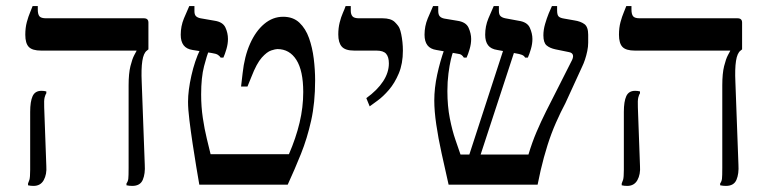

<svg xmlns="http://www.w3.org/2000/svg" viewBox="-20 -606 2518 630"><path d="M414 4Q410 4 404.5 3.5Q399 3 395 2V-4Q400 -11 401 -19.5Q402 -28 402 -56V-326Q402 -365 408 -389Q414 -413 420.5 -425Q427 -437 428 -439V-440H115Q86 -440 74.5 -452Q63 -464 63 -492Q63 -515 68 -533.5Q73 -552 79 -566Q85 -580 87 -586H104V-575Q104 -559 109.5 -552.5Q115 -546 131 -546H452Q467 -546 467 -532V-444L462 -440Q451 -432 447 -406Q443 -380 445 -337L455 -66Q457 -36 448.5 -16Q440 4 414 4ZM90 4Q80 4 72 2V-4Q74 -8 76.5 -16Q79 -24 79 -49V-239Q79 -273 87 -290.5Q95 -308 116 -308Q120 -308 124.5 -307.5Q129 -307 132 -306V-300Q129 -296 126.5 -286.5Q124 -277 125 -254L132 -61Q134 -34 123.5 -15Q113 4 90 4Z M634 0Q630 -23 624 -59Q618 -95 612 -135Q606 -175 601.5 -211.5Q597 -248 597 -272Q597 -309 608 -358Q619 -407 637 -444L665 -438Q659 -425 649.5 -388.5Q640 -352 640 -296Q640 -256 645.5 -219Q651 -182 658.5 -151.5Q666 -121 671 -100H928Q951 -153 963 -203.5Q975 -254 975 -304Q975 -374 952.5 -409.5Q930 -445 890 -445Q884 -445 870 -440.5Q856 -436 839 -417Q822 -398 805 -354L792 -322H771L776 -365Q782 -421 800.5 -462.5Q819 -504 847 -527.5Q875 -551 909 -551Q942 -551 962.5 -531.5Q983 -512 994 -481Q1005 -450 1009.5 -413.5Q1014 -377 1014 -342Q1014 -269 1001 -210.5Q988 -152 967.5 -101Q947 -50 924 0ZM704 -417Q701 -422 695 -426Q689 -430 675 -432L612 -442Q592 -445 582.5 -457.5Q573 -470 573 -492Q573 -520 583.5 -545.5Q594 -571 601 -586H618V-569Q618 -558 623 -553Q628 -548 638 -546L684 -538Q711 -534 719.5 -516Q728 -498 728 -478Q728 -462 723 -445Q718 -428 713 -417Z M1193 -257 1182 -284Q1218 -310 1237 -339Q1256 -368 1256 -398Q1256 -419 1247 -429.5Q1238 -440 1215 -440H1142Q1113 -440 1101.5 -453Q1090 -466 1090 -493Q1090 -514 1094.5 -532Q1099 -550 1105 -563.5Q1111 -577 1114 -586H1131V-571Q1131 -559 1136.5 -552.5Q1142 -546 1158 -546H1235Q1263 -546 1275.5 -533.5Q1288 -521 1291 -513Q1294 -506 1296.5 -494Q1299 -482 1300.5 -468Q1302 -454 1302 -440Q1302 -397 1288.5 -365Q1275 -333 1256 -311Q1237 -289 1219 -276Q1201 -263 1193 -257Z M1452 0Q1440 -53 1429 -103Q1418 -153 1411.5 -197.5Q1405 -242 1405 -276Q1405 -317 1414.5 -361Q1424 -405 1438 -444L1467 -436Q1464 -430 1459.5 -411Q1455 -392 1451.5 -365Q1448 -338 1448 -307Q1448 -258 1456 -217.5Q1464 -177 1474.5 -147Q1485 -117 1491 -99H1714Q1726 -139 1740.5 -173Q1755 -207 1772 -241Q1789 -275 1809 -314L1854 -403Q1862 -417 1860 -425Q1858 -433 1847 -435L1803 -444Q1784 -448 1773.5 -457Q1763 -466 1763 -490Q1763 -508 1768.5 -527Q1774 -546 1780.5 -562Q1787 -578 1791 -586H1808V-572Q1808 -557 1813 -552Q1818 -547 1831 -545L1865 -539Q1885 -536 1897.5 -527Q1910 -518 1910 -492V-466Q1910 -453 1907 -438.5Q1904 -424 1899.5 -410.5Q1895 -397 1890 -387L1835 -267Q1820 -239 1804.5 -204Q1789 -169 1776.5 -129.5Q1764 -90 1754 -47L1744 0ZM1508 -62 1641 -471 1678 -468 1545 -62ZM1502 -417Q1499 -422 1494.5 -425.5Q1490 -429 1480 -430L1412 -442Q1392 -445 1382.5 -457.5Q1373 -470 1373 -492Q1373 -520 1383.5 -545.5Q1394 -571 1401 -586H1418V-570Q1418 -558 1423 -552.5Q1428 -547 1438 -545L1480 -538Q1509 -534 1517.5 -515Q1526 -496 1526 -478Q1526 -462 1521 -445Q1516 -428 1511 -417ZM1703 -417Q1700 -423 1692.5 -426Q1685 -429 1672 -431L1612 -442Q1591 -445 1581.5 -457.5Q1572 -470 1572 -492Q1572 -520 1582.5 -545.5Q1593 -571 1600 -586H1617V-570Q1617 -558 1622.5 -553Q1628 -548 1638 -546L1681 -538Q1710 -534 1718.5 -515Q1727 -496 1727 -478Q1727 -462 1722 -445Q1717 -428 1712 -417Z M2362 4Q2358 4 2352.5 3.5Q2347 3 2343 2V-4Q2348 -11 2349 -19.5Q2350 -28 2350 -56V-326Q2350 -365 2356 -389Q2362 -413 2368.5 -425Q2375 -437 2376 -439V-440H2063Q2034 -440 2022.5 -452Q2011 -464 2011 -492Q2011 -515 2016 -533.5Q2021 -552 2027 -566Q2033 -580 2035 -586H2052V-575Q2052 -559 2057.5 -552.5Q2063 -546 2079 -546H2400Q2415 -546 2415 -532V-444L2410 -440Q2399 -432 2395 -406Q2391 -380 2393 -337L2403 -66Q2405 -36 2396.5 -16Q2388 4 2362 4ZM2038 4Q2028 4 2020 2V-4Q2022 -8 2024.5 -16Q2027 -24 2027 -49V-239Q2027 -273 2035 -290.5Q2043 -308 2064 -308Q2068 -308 2072.5 -307.5Q2077 -307 2080 -306V-300Q2077 -296 2074.5 -286.5Q2072 -277 2073 -254L2080 -61Q2082 -34 2071.5 -15Q2061 4 2038 4Z"/></svg>

Font: Frank Ruhl Libre
Style: Regular
Weight: 400
Designer: Yanek Iontef
Foundry: Fontef
Version: Version 6.004